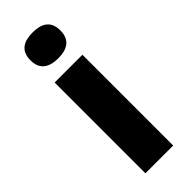

<svg xmlns="http://www.w3.org/2000/svg" viewBox="-253 -794 821 821"><g transform="rotate(-45 157.0 -383.5)"><path d="M158 -767C108 -767 67 -750 67 -689C67 -629 108 -611 158 -611C207 -611 248 -629 248 -689C248 -750 207 -767 158 -767ZM241 -549H73V0H241Z"/></g></svg>

Font: Noto Sans Bengali UI ExtraBold
Style: Regular
Weight: 800
Designer: Jelle Bosma - Monotype Design Team
Foundry: Monotype Imaging Inc.
Version: Version 2.003